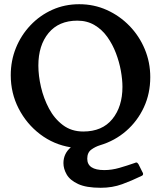

<svg xmlns="http://www.w3.org/2000/svg" viewBox="-20 -691 763 911"><path d="M356 -671Q426 -671 487 -643.5Q548 -616 594.5 -568Q641 -520 667 -457.5Q693 -395 693 -325Q693 -247 662.5 -181.5Q632 -116 578.5 -69.5Q525 -23 455 -2Q432 5 413 19Q394 33 394 62Q394 116 475 116Q510 116 546.5 105.5Q583 95 620 82Q624 80 627 80Q632 80 637 88L656 126Q657 127 658 129.5Q659 132 659 134Q659 141 651 144Q606 166 559.5 183Q513 200 458 200Q389 200 350.5 182Q312 164 296.5 137Q281 110 281 83Q281 38 316 8Q235 -5 170.5 -54Q106 -103 68.5 -176Q31 -249 31 -334Q31 -403 55.5 -463.5Q80 -524 124.5 -571Q169 -618 228 -644.5Q287 -671 356 -671ZM162 -380Q162 -332 174.5 -278Q187 -224 212.5 -176Q238 -128 278.5 -97.5Q319 -67 375 -67Q465 -67 513 -126Q561 -185 561 -279Q561 -313 553.5 -355Q546 -397 530 -439Q514 -481 489 -516Q464 -551 428.5 -572Q393 -593 347 -593Q259 -593 210.5 -534.5Q162 -476 162 -380Z"/></svg>

Font: Young Serif
Style: Regular
Weight: 400
Designer: Bastien Sozeau
Foundry: NBR — Bastien Sozeau
Version: Version 3.004; ttfautohint (v1.8.4.7-5d5b);gftools[0.9.33]